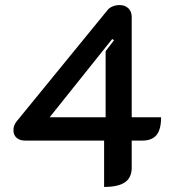

<svg xmlns="http://www.w3.org/2000/svg" viewBox="-20 -729 689 758"><path d="M391 -174H79Q58 -174 45.5 -185Q33 -196 33 -215Q33 -234 45 -249L406 -691Q413 -699 425.5 -704Q438 -709 452 -709Q474 -709 487 -696Q500 -683 500 -662V-266H616Q616 -218 598 -196Q580 -174 542 -174H500V-67Q500 -28 473.5 -9.5Q447 9 391 9ZM397 -266V-527L430 -570L423 -575L176 -266Z"/></svg>

Font: K2D Medium
Style: Regular
Weight: 500
Designer: Katatrad Aksorn Co.,Ltd.
Foundry: Cadson Demak Co.,Ltd.
Version: Version 1.000; ttfautohint (v1.6)